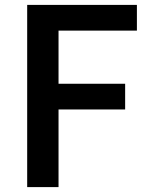

<svg xmlns="http://www.w3.org/2000/svg" viewBox="-20 -760 606 784"><path d="M539 -740H91V4H219V-313H491V-418H219V-635H539Z"/></svg>

Font: Bithumb Trading Sans Semibold
Style: Regular
Weight: 600
Designer: HamHyungwon
Foundry: Bithumb
Version: Version 1.100;Glyphs 3.1.2 (3151)